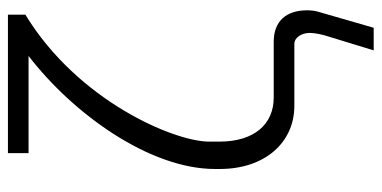

<svg xmlns="http://www.w3.org/2000/svg" viewBox="-259 -503 962 484"><g transform="rotate(-90 222.0 -261.0)"><path d="M323 -670C176 -557 38 -364 38 -200V-188C38 -74 105 0 197 0H353C370 0 381 19 381 39C381 51 377 72 371 89L337 200H394L435 58C437 50 438 41 438 32C438 -22 409 -52 359 -52H218C151 -52 107 -101 107 -189V-215C107 -303 210 -546 427 -678V-722H78V-670Z"/></g></svg>

Font: Perun Light
Style: Regular
Weight: 300
Foundry: Copyright (c) Stefan Peev, Context Ltd, 2016
Version: Version 1.089